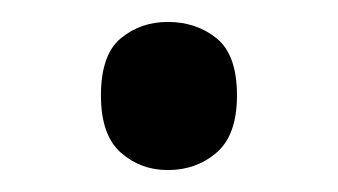

<svg xmlns="http://www.w3.org/2000/svg" viewBox="-20 -141 308 175"><path d="M72 -54Q72 -91 90 -106Q108 -121 133 -121Q159 -121 177.5 -106Q196 -91 196 -54Q196 -18 177.5 -2Q159 14 133 14Q108 14 90 -2Q72 -18 72 -54Z"/></svg>

Font: lbangla05
Style: Book
Weight: 400
Designer: Jelle Bosma - Monotype Design Team
Foundry: Monotype Imaging Inc.
Version: Version 2.003